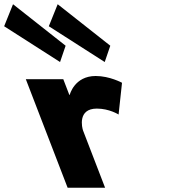

<svg xmlns="http://www.w3.org/2000/svg" viewBox="-258 -887 855 907"><path d="M61.5 0H238.5L134.5 -270C129.5 -283 107.4 -374 199.4 -374C258.4 -374 302.2 -346 302.2 -346L318.4 -496C318.4 -496 260.1 -528 194.1 -528C93.1 -528 71.4 -439 71.4 -439H69.4L40.9 -513H-136.1ZM52 -671 25.7 -594 -238.4 -763 -196.5 -867ZM263 -671 236.7 -594 -27.4 -763 14.5 -867Z"/></svg>

Font: Hussar
Style: BdOpOblFour
Weight: 700
Foundry: Cannot Into Space Fonts
Version: Version 2.00